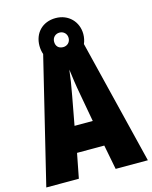

<svg xmlns="http://www.w3.org/2000/svg" viewBox="-129 -964 831 1048"><g transform="rotate(-15 287.0 -440.0)"><path d="M392 0H574L401 -703C408 -719 412 -738 412 -757C412 -826 361 -880 288 -880C213 -880 164 -828 164 -756C164 -739 167 -722 172 -708L0 0H184L211 -139H365ZM288 -716C261 -716 247 -733 247 -757C247 -781 265 -798 288 -798C311 -798 329 -781 329 -757C329 -733 311 -716 288 -716ZM310 -445 339 -285H236L266 -447C276 -500 284 -551 288 -589C293 -549 300 -498 310 -445Z"/></g></svg>

Font: Noto Sans Myanmar ExtraCondensed Black
Style: Regular
Weight: 900
Width: 2
Designer: Monotype Design Team
Foundry: Monotype Imaging Inc.
Version: Version 2.107